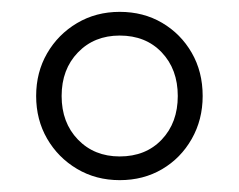

<svg xmlns="http://www.w3.org/2000/svg" viewBox="-20 -733 404 324"><path d="M182 -429Q142 -429 110 -448Q78 -467 59.5 -499Q41 -531 41 -571Q41 -611 59.5 -643Q78 -675 110 -694Q142 -713 182 -713Q222 -713 253.5 -694.5Q285 -676 303.5 -644Q322 -612 322 -571Q322 -531 303.5 -498.5Q285 -466 253.5 -447.5Q222 -429 182 -429ZM182 -469Q226 -469 253 -497.5Q280 -526 280 -571Q280 -616 253 -644.5Q226 -673 182 -673Q139 -673 111.5 -644.5Q84 -616 84 -571Q84 -526 111.5 -497.5Q139 -469 182 -469Z"/></svg>

Font: Nunito Sans ExtraLight
Style: Regular
Weight: 200
Designer: Vernon Adams
Foundry: Vernon Adams
Version: Version 3.006; ttfautohint (v1.8.3)